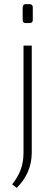

<svg xmlns="http://www.w3.org/2000/svg" viewBox="-20 -703 268 931"><path d="M123 -683H105C95 -683 90 -677 90 -667V-607C90 -596 95 -591 105 -591H123C134 -591 139 -596 139 -607V-667C139 -677 134 -683 123 -683ZM134 -482H94V37C94 102 74 146 39 191L61 208C106 164 134 106 134 37Z"/></svg>

Font: Exo 2 Extra Light
Style: Regular
Weight: 250
Designer: Natanael Gama
Version: Version 1.001;PS 001.001;hotconv 1.0.88;makeotf.lib2.5.64775